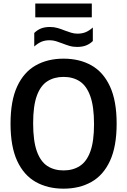

<svg xmlns="http://www.w3.org/2000/svg" viewBox="-20 -1092 742 1121"><path d="M351 9.5Q258 9.5 188.5 -29.8Q119 -69 80.2 -152.8Q41.5 -236.5 41.5 -370Q41.5 -503.5 80.2 -587.2Q119 -671 188.5 -710.2Q258 -749.5 351 -749.5Q444.5 -749.5 514 -710.2Q583.5 -671 622.2 -587.2Q661 -503.5 661 -370Q661 -236.5 622.2 -152.8Q583.5 -69 513.8 -29.8Q444 9.5 351 9.5ZM351 -97Q406 -97 446 -122.8Q486 -148.5 507.5 -207.8Q529 -267 529 -367Q529 -470 507.2 -530.5Q485.5 -591 445.8 -617Q406 -643 351 -643Q296.5 -643 256.5 -617.5Q216.5 -592 195 -532.8Q173.5 -473.5 173.5 -373Q173.5 -269.5 195 -209.2Q216.5 -149 256.2 -123Q296 -97 351 -97ZM430 -818Q405.5 -818 384.2 -824.5Q363 -831 343 -839Q325 -846 307 -851.5Q289 -857 270 -857Q242 -857 221.2 -848Q200.5 -839 180 -820.5V-899.5Q197.5 -917 219.5 -925.8Q241.5 -934.5 272 -934.5Q296.5 -934.5 318 -928Q339.5 -921.5 359 -913.5Q377 -907 395 -901.2Q413 -895.5 432 -895.5Q460 -895.5 481 -904.5Q502 -913.5 522 -931.5V-852.5Q505 -835.5 482.8 -826.8Q460.5 -818 430 -818ZM186 -991V-1071.5H516V-991Z"/></svg>

Font: Encode Sans SC SemiCondensed SemiBold
Style: Regular
Weight: 600
Width: 4
Designer: Multiple Designers
Foundry: Impallari Type
Version: Version 3.002